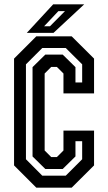

<svg xmlns="http://www.w3.org/2000/svg" viewBox="-20 -868 500 888"><path d="M148 0 45 -103V-597L148 -700H311.5L415 -597V-436H273.5V-528L243 -558.5H217L186.5 -528V-172L217 -141.5H243L273.5 -172V-264H415V-103L311.5 0ZM175.5 -55.5H284L360 -131.5V-215H329V-144.5L270 -86.5H189.5L130.5 -144.5V-557.5L189.5 -615.5H270L329 -557.5V-486.5H360V-570.5L284 -646H175.5L100 -570.5V-131.5ZM104 -716 226 -848H369.5L227.5 -716ZM184 -746.5H211L280.5 -816.5H250Z"/></svg>

Font: Tourney Condensed SemiBold
Style: Regular
Weight: 600
Width: 3
Designer: Tyler Finck
Foundry: Etcetera Type Co
Version: Version 1.010; ttfautohint (v1.8.3)